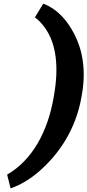

<svg xmlns="http://www.w3.org/2000/svg" viewBox="-20 -809 478 1051"><path d="M19 147 38 222C95 203 149 168 193 130C305 33 395 -102 426 -278L428 -289C452 -424 432 -534 388 -620C352 -690 300 -757 217 -789L171 -714C189 -701 208 -682 225 -658C288 -572 303 -444 276 -290L274 -277C241 -88 158 66 19 147Z"/></svg>

Font: Asimov
Style: XWidIt
Weight: 500
Designer: Google
Version: Version 2.000980; 2014